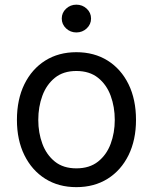

<svg xmlns="http://www.w3.org/2000/svg" viewBox="-20 -771 640 803"><path d="M299.3 11.7Q225.1 11.7 169.2 -23.4Q113.3 -58.6 82 -122.1Q50.8 -185.5 50.8 -269.5Q50.8 -355 82 -418.7Q113.3 -482.4 169.2 -517.6Q225.1 -552.7 299.3 -552.7Q374 -552.7 430.2 -517.6Q486.3 -482.4 517.6 -418.7Q548.8 -355 548.8 -269.5Q548.8 -185.5 517.6 -122.1Q486.3 -58.6 430.2 -23.4Q374 11.7 299.3 11.7ZM299.3 -66.9Q354.5 -66.9 390.1 -95.2Q425.8 -123.5 442.9 -169.7Q460 -215.8 460 -269.5Q460 -323.7 442.9 -370.4Q425.8 -417 390.1 -445.6Q354.5 -474.1 299.3 -474.1Q244.6 -474.1 209.5 -445.6Q174.3 -417 157.2 -370.6Q140.1 -324.2 140.1 -269.5Q140.1 -215.8 157.2 -169.7Q174.3 -123.5 209.5 -95.2Q244.6 -66.9 299.3 -66.9ZM299.3 -635.3Q274.4 -635.3 256.3 -652.3Q238.3 -669.4 238.3 -693.4Q238.3 -717.8 256.3 -734.6Q274.4 -751.5 299.3 -751.5Q324.7 -751.5 342.8 -734.6Q360.8 -717.8 360.8 -693.4Q360.8 -669.4 342.8 -652.3Q324.7 -635.3 299.3 -635.3Z"/></svg>

Font: Inter
Style: Regular
Weight: 400
Designer: Rasmus Andersson
Foundry: rsms
Version: Version 4.001;git-9221beed3